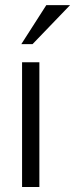

<svg xmlns="http://www.w3.org/2000/svg" viewBox="-20 -749 301 769"><path d="M65.4 0ZM68.4 0V-499.5H137.7V0ZM165.5 -728.5H260.7L110.4 -572.3H65.4Z"/></svg>

Font: Pontano Sans
Style: Regular
Weight: 400
Foundry: vernon adams
Version: 1.0